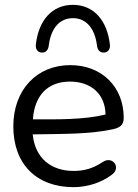

<svg xmlns="http://www.w3.org/2000/svg" viewBox="-20 -764 571 793"><path d="M284 9C341 9 399 -10 440 -41C483 -70 446 -121 406 -96C364 -68 328 -58 284 -58C193 -58 125 -109 115 -209C248 -211 346 -210 435 -228C470 -234 491 -243 491 -277C491 -405 401 -495 270 -495C132 -495 35 -393 35 -242C35 -87 130 9 284 9ZM153 -547C167 -546 178 -555 181 -573C190 -650 228 -689 281 -689C334 -689 372 -650 381 -573C384 -555 395 -546 409 -547C425 -547 436 -560 434 -579C423 -680 367 -744 281 -744C195 -744 139 -680 128 -579C126 -560 137 -547 153 -547ZM116 -271C122 -364 172 -427 269 -427C354 -427 414 -378 416 -291C326 -269 218 -271 116 -271Z"/></svg>

Font: SN Pro Book
Style: Regular
Weight: 350
Designer: Tobias Whetton
Foundry: Supernotes
Version: Version 1.003;Glyphs 3.3 (3324)